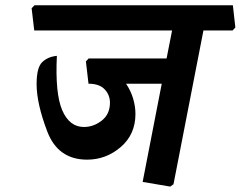

<svg xmlns="http://www.w3.org/2000/svg" viewBox="-20 -669 899 717"><path d="M849.6 -649.4 858.9 -566.4 848.6 -555.2H739.7L627.9 19L615.7 27.8L512.7 10.3L584 -356.4H450.7Q468.3 -330.6 477.1 -301Q485.8 -271.5 485.8 -243.7Q485.8 -167 430.9 -119.9Q376 -72.8 305.2 -72.8Q196.8 -72.8 156.7 -177.5Q116.7 -282.2 116.7 -355Q116.7 -417.5 138.2 -437.5Q159.7 -457.5 192.4 -460.4Q185.5 -319.8 212.4 -257.3Q239.3 -194.8 293.5 -194.8Q329.6 -194.8 360.1 -218.8Q390.6 -242.7 390.6 -285.6Q390.6 -314.5 370.8 -335.4Q351.1 -356.4 310.5 -356.4L300.8 -439.5L311 -450.7H602.1L622.6 -555.2H107.9L98.1 -638.2L108.9 -649.4Z"/></svg>

Font: Sitara
Style: Bold Italic
Weight: 700
Italic angle: -11°
Designer: Neelakash Kshetrimayum
Foundry: Neelakash Kshetrimayum
Version: Version 1.000;PS Version 1.000;PS 1.0;hotconv 1.;hotconv 1.0